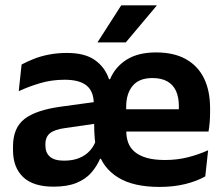

<svg xmlns="http://www.w3.org/2000/svg" viewBox="-20 -706 862 738"><path d="M593 12.5Q492.5 12.5 434 -23.8Q375.5 -60 357 -124L347 -148Q343.5 -174.5 342.5 -200.2Q341.5 -226 341.5 -253L340.5 -306.5Q340.5 -354.5 313 -377Q285.5 -399.5 228.5 -399.5Q178 -399.5 133.8 -386.2Q89.5 -373 52 -355.5L63 -458Q83.5 -469 109.8 -479.5Q136 -490 168.2 -496.2Q200.5 -502.5 237.5 -502.5Q306.5 -502.5 345.2 -474.8Q384 -447 399 -401.5H403Q422.5 -448.5 466.5 -476.5Q510.5 -504.5 580 -504.5Q648.5 -504.5 694.8 -478.5Q741 -452.5 764.2 -404.8Q787.5 -357 787.5 -290.5V-273Q787.5 -255 786 -236.2Q784.5 -217.5 781.5 -200.5H665.5Q666.5 -228.5 667 -252.8Q667.5 -277 667.5 -297.5Q667.5 -332.5 656.5 -356.5Q645.5 -380.5 623 -393.2Q600.5 -406 566 -406Q514.5 -406 489.8 -376Q465 -346 465 -295.5V-250.5L465.5 -236.5V-200.5Q465.5 -177 473 -157Q480.5 -137 498 -122.2Q515.5 -107.5 544 -99.2Q572.5 -91 614.5 -91Q660 -91 701.2 -101.2Q742.5 -111.5 780 -128.5L769 -28Q736.5 -9.5 691.8 1.5Q647 12.5 593 12.5ZM185.5 11.5Q107.5 11.5 68.8 -25.5Q30 -62.5 30 -129V-143Q30 -214.5 74.2 -248.8Q118.5 -283 213.5 -296L352.5 -315L360 -232.5L232 -214Q190 -208.5 172.2 -194Q154.5 -179.5 154.5 -151.5V-146.5Q154.5 -119 171.8 -103.8Q189 -88.5 226 -88.5Q260.5 -88.5 285 -98.8Q309.5 -109 325.5 -126.8Q341.5 -144.5 348.5 -166L386 -95.5H364.5Q351.5 -65.5 330.2 -41.5Q309 -17.5 274 -3Q239 11.5 185.5 11.5ZM409 -200.5V-286H755.5V-200.5ZM446 -685.5H582V-684L463.5 -543H355.5V-544.5Z"/></svg>

Font: Anek Latin Medium SemiBold
Style: Regular
Weight: 600
Version: Version 1.003